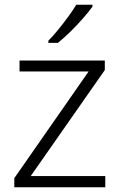

<svg xmlns="http://www.w3.org/2000/svg" viewBox="-20 -786 503 806"><path d="M422 0H40V-38L352 -486H62V-532H420V-492L109 -47H422ZM368 -758Q353 -737 328.5 -709Q304 -681 276 -653.5Q248 -626 223 -606H183V-615Q202 -634 224 -661Q246 -688 266.5 -716Q287 -744 300 -766H368Z"/></svg>

Font: Noto Sans Tamil Light
Style: Regular
Weight: 300
Designer: Jelle Bosma - Monotype Design Team
Foundry: Monotype Imaging Inc.
Version: Version 2.004; ttfautohint (v1.8.4.7-5d5b)